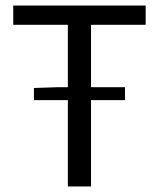

<svg xmlns="http://www.w3.org/2000/svg" viewBox="-20 -676 576 696"><path d="M226 0V-313H103V-357L191 -360H226V-586H28V-656H508V-586H310V-360H433V-313H310V0Z"/></svg>

Font: Giro Regular
Style: Regular
Weight: 400
Designer: Paul D. Hunt
Foundry: Adobe Systems Incorporated
Version: Version 1.000;PS 1.0;hotconv 1.0.88;makeotf.lib2.5.647800